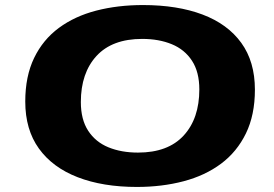

<svg xmlns="http://www.w3.org/2000/svg" viewBox="-20 -730 1085 760"><path d="M522 10Q387 10 287.5 -28.5Q188 -67 134 -142Q80 -217 80 -328Q80 -428 115 -500.5Q150 -573 213 -619.5Q276 -666 361 -688Q446 -710 546 -710Q682 -710 781.5 -672.5Q881 -635 935 -560.5Q989 -486 989 -375Q989 -275 953.5 -202Q918 -129 855 -82Q792 -35 706.5 -12.5Q621 10 522 10ZM526 -126Q645 -126 707 -193.5Q769 -261 769 -376Q769 -445 740 -489.5Q711 -534 660 -555Q609 -576 543 -576Q424 -576 362 -508.5Q300 -441 300 -326Q300 -257 329 -212.5Q358 -168 409 -147Q460 -126 526 -126Z"/></svg>

Font: Georama ExtraExtended
Style: Bold Italic
Weight: 700
Width: 8
Italic angle: -9°
Designer: Jean-Baptiste Levee
Foundry: Production Type
Version: Version 1.000